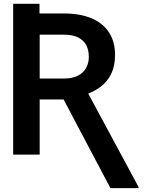

<svg xmlns="http://www.w3.org/2000/svg" viewBox="-20 -797 783 990"><path d="M47.9 -678.2V-777.3H183.6V-678.2ZM47.9 -727.5H309.6Q392.6 -727.5 451.4 -702.9Q510.3 -678.2 541.7 -630.4Q573.2 -582.5 573.2 -513.2Q573.2 -457.5 553.7 -416.7Q534.2 -376 497.8 -348.9Q461.4 -321.8 412.1 -305.7L370.6 -284.2H142.1V-392.1H309.6Q352.1 -392.1 380.6 -406.2Q409.2 -420.4 423.6 -445.8Q438 -471.2 438 -503.9Q438 -539.1 424.6 -564.5Q411.1 -589.8 382.6 -604Q354 -618.2 309.6 -618.2H184.6V0H47.9ZM549.3 172.9 289.1 -319.8H432.1L694.3 167V172.9Z"/></svg>

Font: Inter 18pt SemiBold
Style: Regular
Weight: 600
Designer: Rasmus Andersson
Foundry: rsms
Version: Version 4.001;git-66647c0bb